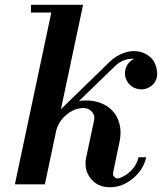

<svg xmlns="http://www.w3.org/2000/svg" viewBox="-20 -768 675 800"><path d="M438 12.2Q387.2 12.2 358.2 -23.9Q329.1 -60.1 338.9 -110.8L372.1 -267.1Q376.5 -287.6 362.5 -302.7Q348.6 -317.9 328.1 -317.9Q290.5 -317.9 257.1 -290Q223.6 -262.2 213.9 -222.2L167 0H42L193.8 -715.8H108.9V-748H326.2L233.9 -313L433.1 -506.8Q462.4 -536.6 500.2 -548.8Q538.1 -561 571.8 -549.8Q590.3 -543.5 603.5 -532.2Q616.7 -521 623 -508.8Q629.4 -496.6 632.3 -483.2Q635.3 -469.7 635 -460Q634.8 -450.2 632.8 -442.9Q624.5 -416 599.9 -403.3Q575.2 -390.6 547.9 -398.9Q521.5 -407.2 508.5 -431.6Q495.6 -456.1 503.9 -482.9Q512.7 -510.3 539.1 -522.9Q497.6 -525.9 462.9 -496.1L309.1 -347.2Q368.7 -355 411.9 -333.3Q455.1 -311.5 471.9 -269.8Q488.8 -228 478 -176.8Q460.9 -93.8 451.2 -48.8Q449.2 -35.6 458 -29.8Q466.8 -21 478 -25.9Q506.8 -36.1 528.8 -59.6Q550.8 -83 557.1 -112.8H588.9Q578.1 -61 533.9 -24.4Q489.7 12.2 438 12.2Z"/></svg>

Font: Fin Serif Display
Style: Italic
Weight: 400
Italic angle: -12°
Designer: J. Blake Harris
Version: Version 1.006;FEAKit 1.0